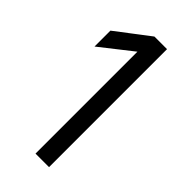

<svg xmlns="http://www.w3.org/2000/svg" viewBox="-236 -807 863 863"><g transform="rotate(45 195.5 -375.0)"><path d="M186 -647.9 33.2 -527.8V-628.9L191.9 -750H272V0H186Z"/></g></svg>

Font: Oakes Grotesk
Style: Italic
Weight: 400
Designer: Samuel Oakes
Foundry: Samuel Oakes
Version: Version 1.0 | wf-rip DC20170320